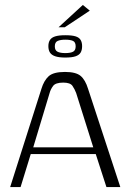

<svg xmlns="http://www.w3.org/2000/svg" viewBox="-20 -754 528 774"><path d="M21 0 147 -396Q157 -429 176 -446.5Q195 -464 242 -464Q286 -464 305 -448Q324 -432 335 -396L465 0H409L366 -133H104L63 0ZM114 -160H356L287 -379Q281 -395 272 -408Q263 -421 235 -421Q204 -421 194 -407.5Q184 -394 180 -379ZM243 -522Q218 -522 203 -527Q188 -532 181.5 -542Q175 -552 175 -568Q175 -583 181.5 -593Q188 -603 203 -607.5Q218 -612 243 -612Q270 -612 284.5 -607.5Q299 -603 305 -593Q311 -583 311 -568Q311 -552 305 -542Q299 -532 284.5 -527Q270 -522 243 -522ZM243 -540Q264 -540 274.5 -545.5Q285 -551 285 -567Q285 -584 274.5 -589Q264 -594 243 -594Q224 -594 212.5 -589Q201 -584 201 -567Q201 -551 212 -545.5Q223 -540 243 -540ZM216 -644 314 -734 342 -711 241 -644Z"/></svg>

Font: Genos Light
Style: Regular
Weight: 300
Designer: Robert E. Leuschke
Foundry: Robert E. Leuschke
Version: Version 1.010